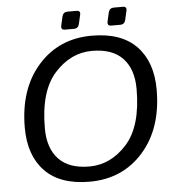

<svg xmlns="http://www.w3.org/2000/svg" viewBox="-58 -898 854 964"><g transform="rotate(-5 369.5 -416.0)"><path d="M53.7 -283.2Q53.7 -478.5 158.2 -596.7Q262.7 -714.8 428.7 -714.8Q577.6 -714.8 653.8 -635.5Q730 -556.2 730 -417Q730 -221.7 625.5 -103.5Q521 14.6 355 14.6Q206.1 14.6 129.9 -64.7Q53.7 -144 53.7 -283.2ZM153.8 -271.5Q153.8 -171.4 205.8 -116.5Q257.8 -61.5 360.4 -61.5Q467.8 -61.5 548.8 -151.1Q629.9 -240.7 629.9 -428.7Q629.9 -528.8 577.9 -583.7Q525.9 -638.7 423.3 -638.7Q315.9 -638.7 234.9 -549.1Q153.8 -459.5 153.8 -271.5ZM297.9 -756.8Q275.9 -756.8 280.8 -778.8L291 -823.7Q296.4 -845.7 318.4 -845.7H363.3Q385.3 -845.7 379.9 -823.7L369.6 -778.8Q364.7 -756.8 342.8 -756.8ZM531.2 -756.8Q509.3 -756.8 514.2 -778.8L524.4 -823.7Q529.8 -845.7 551.8 -845.7H596.7Q618.7 -845.7 613.3 -823.7L603 -778.8Q598.1 -756.8 576.2 -756.8Z"/></g></svg>

Font: Istok
Style: Italic
Weight: 500
Italic angle: -13°
Designer: Andrey V. Panov
Foundry: Andrey V. Panov
Version: Version 1.0.3